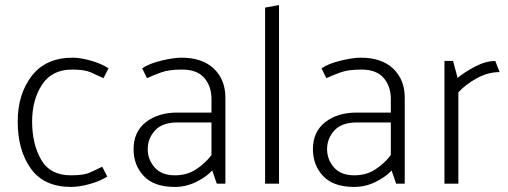

<svg xmlns="http://www.w3.org/2000/svg" viewBox="-20 -726 2010 759"><path d="M261 13Q154 13 102 -59.5Q50 -132 50 -245Q50 -354 105.5 -426Q161 -498 268 -498Q297 -498 338.5 -486.5Q380 -475 409 -456L389 -417Q364 -429 339 -440Q314 -451 265 -451Q185 -451 146 -391Q107 -331 107 -246Q107 -157 142.5 -95Q178 -33 260 -33Q311 -33 334.5 -43.5Q358 -54 384 -67L404 -28Q374 -9 333 2Q292 13 261 13Z M672 -33Q719 -33 755 -56.5Q791 -80 816 -113V-242H682Q622 -242 593 -210.5Q564 -179 564 -136Q564 -96 591 -64.5Q618 -33 672 -33ZM697 -498Q780 -498 825.5 -454.5Q871 -411 871 -340V0H837L819 -52Q795 -26 755 -6.5Q715 13 671 13Q589 13 548.5 -30Q508 -73 508 -136Q508 -205 556.5 -243Q605 -281 681 -281H816V-335Q816 -385 787.5 -418Q759 -451 700 -451Q649 -451 619 -440.5Q589 -430 561 -417L542 -456Q570 -475 618.5 -486.5Q667 -498 697 -498Z M1028 0V-696L1083 -706V0Z M1381 -33Q1428 -33 1464 -56.5Q1500 -80 1525 -113V-242H1391Q1331 -242 1302 -210.5Q1273 -179 1273 -136Q1273 -96 1300 -64.5Q1327 -33 1381 -33ZM1406 -498Q1489 -498 1534.5 -454.5Q1580 -411 1580 -340V0H1546L1528 -52Q1504 -26 1464 -6.5Q1424 13 1380 13Q1298 13 1257.5 -30Q1217 -73 1217 -136Q1217 -205 1265.5 -243Q1314 -281 1390 -281H1525V-335Q1525 -385 1496.5 -418Q1468 -451 1409 -451Q1358 -451 1328 -440.5Q1298 -430 1270 -417L1251 -456Q1279 -475 1327.5 -486.5Q1376 -498 1406 -498Z M1737 0V-485H1771L1789 -418Q1815 -440 1857.5 -462.5Q1900 -485 1938 -485L1955 -441Q1909 -441 1864.5 -416.5Q1820 -392 1792 -361V0Z"/></svg>

Font: Palanquin ExtraLight
Style: Regular
Weight: 275
Designer: Pria Ravichandran
Version: Version 1.001